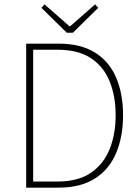

<svg xmlns="http://www.w3.org/2000/svg" viewBox="-20 -860 640 880"><path d="M100 0V-660H248Q350 -660 415.5 -619Q481 -578 512.5 -504Q544 -430 544 -332Q544 -234 512.5 -159Q481 -84 415.5 -42Q350 0 248 0ZM132 -28H244Q338 -28 396.5 -68Q455 -108 482.5 -176.5Q510 -245 510 -332Q510 -419 482.5 -487Q455 -555 396.5 -593.5Q338 -632 244 -632H132ZM286 -710 170 -824 184 -840 298 -740H302L416 -840L430 -824L314 -710Z"/></svg>

Font: Source Sans Variable
Style: Regular
Weight: 200
Designer: Paul D. Hunt
Foundry: Adobe Systems Incorporated
Version: Version 3.006;hotconv 1.0.111;makeotfexe 2.5.65597